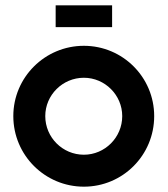

<svg xmlns="http://www.w3.org/2000/svg" viewBox="-20 -693 629 721"><path d="M295 8C441 8 559 -110 559 -257C559 -403 441 -521 295 -521C149 -521 30 -403 30 -257C30 -110 149 8 295 8ZM295 -112C215 -112 150 -177 150 -257C150 -336 215 -401 295 -401C374 -401 439 -336 439 -257C439 -177 374 -112 295 -112ZM189 -591H401V-673H189Z"/></svg>

Font: Lineal
Style: Bold
Weight: 700
Designer: Created by Frank Adebiaye with contributions from Anton Moglia & Ariel Martín Pérez
Created by Frank ADEBIAYE with FontF
Foundry: Velvetyne Type Foundry
Version: Version 2.000;Glyphs 3.2 (3227)